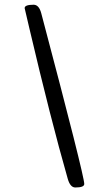

<svg xmlns="http://www.w3.org/2000/svg" viewBox="-20 -746 434 829"><path d="M343.8 48.3Q343.8 63.5 305.2 63.5Q283.2 63.5 272.5 25.9Q199.2 -230 106 -627Q86.4 -710 86.4 -710.9Q86.4 -725.6 125 -725.6Q148.4 -725.6 158.2 -688.5Q343.8 12.7 343.8 48.3Z"/></svg>

Font: Averia Sans Libre Light
Style: Italic
Weight: 300
Italic angle: -8.5°
Version: Version 1.002